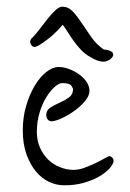

<svg xmlns="http://www.w3.org/2000/svg" viewBox="-20 -580 389 573"><path d="M318 -105Q319 -103 319 -99Q319 -93 310 -81Q307 -77 297 -68Q287 -59 270 -50Q253 -41 228.5 -34Q204 -27 171 -27Q148 -27 126 -37.5Q104 -48 87 -68.5Q70 -89 59 -119.5Q48 -150 48 -191Q48 -230 58 -264Q68 -298 83.5 -324Q99 -350 118 -365Q137 -380 155 -380Q171 -380 187.5 -373.5Q204 -367 217.5 -357Q231 -347 239 -334.5Q247 -322 247 -309Q247 -294 233.5 -278Q220 -262 201 -248.5Q182 -235 163 -226.5Q144 -218 133 -218Q127 -218 122.5 -223.5Q118 -229 118 -237Q118 -251 130.5 -259Q143 -267 158 -273.5Q173 -280 185.5 -289Q198 -298 198 -314Q198 -316 193 -324Q188 -332 166 -332Q156 -332 143 -320.5Q130 -309 118 -289.5Q106 -270 98 -243.5Q90 -217 90 -186Q90 -160 99.5 -139Q109 -118 124 -103.5Q139 -89 159 -81Q179 -73 200 -73Q215 -73 232.5 -79.5Q250 -86 265.5 -93.5Q281 -101 292.5 -107.5Q304 -114 307 -114Q310 -114 313.5 -111Q317 -108 318 -105ZM308 -402Q306 -401 300.5 -398.5Q295 -396 290 -396Q279 -396 269 -400Q259 -404 251 -409Q234 -418 221.5 -431.5Q209 -445 199 -459Q189 -473 181 -486Q173 -499 167 -506Q153 -489 136 -474Q119 -459 95 -444Q87 -440 84 -440Q77 -440 73.5 -445.5Q70 -451 70 -455Q70 -461 75 -466Q87 -478 99 -494Q111 -510 123 -525Q135 -540 146 -550Q157 -560 166 -560Q184 -560 197.5 -545.5Q211 -531 224.5 -510.5Q238 -490 253 -468.5Q268 -447 290 -432Q300 -432 309 -428Q318 -424 318 -417Q318 -412 314 -408Q310 -404 308 -402Z"/></svg>

Font: Reenie Beanie
Style: Regular
Weight: 500
Designer: James Grieshaber
Foundry: James Grieshaber
Version: Version 1.000